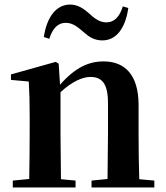

<svg xmlns="http://www.w3.org/2000/svg" viewBox="-20 -821 725 841"><path d="M172 -659 196 -651C210 -696 233 -721 268 -721C301 -721 323 -700 348 -679C368 -661 392 -644 428 -644C489 -644 529 -696 542 -786L518 -793C504 -748 481 -723 446 -723C414 -723 391 -743 367 -765C346 -783 321 -801 287 -801C226 -801 185 -746 172 -659ZM450 0H656V-30L590 -36C588 -93 587 -177 587 -235V-361C587 -493 527 -552 434 -552C369 -552 310 -526 243 -450L237 -542L224 -550L28 -495V-471L106 -464C109 -415 110 -376 110 -310V-235C110 -180 109 -94 108 -37L36 -30V0H311V-30L247 -36L245 -235V-417C295 -464 342 -484 376 -484C427 -484 453 -454 453 -370V-235L451 -37L381 -30V0Z"/></svg>

Font: Noto Serif JP
Style: Bold
Weight: 700
Designer: Ryoko NISHIZUKA 西塚涼子 (kana & ideographs); Frank Grießhammer (Latin, Greek & Cyrillic); Wenlong ZHANG 张文龙 (bopomofo); San
Foundry: Adobe
Version: Version 2.001;hotconv 1.1.0;makeotfexe 2.6.0